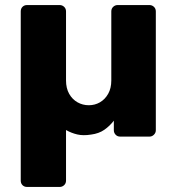

<svg xmlns="http://www.w3.org/2000/svg" viewBox="-20 -540 697 759"><path d="M87 199Q76 199 69 192Q62 185 62 174V-495Q62 -506 69 -513Q76 -520 87 -520H216Q226 -520 233.5 -513Q241 -506 241 -495V-222Q241 -191 253.5 -169Q266 -147 286.5 -135.5Q307 -124 331 -124Q355 -124 375 -135.5Q395 -147 407.5 -169Q420 -191 420 -222V-495Q420 -506 427.5 -513Q435 -520 445 -520H571Q581 -520 588.5 -513Q596 -506 596 -495V-25Q596 -15 588.5 -7.5Q581 0 571 0H455Q444 0 437 -7.5Q430 -15 430 -25V-63Q414 -42 392.5 -27Q371 -12 340 -8Q309 -3 285.5 -8.5Q262 -14 241 -26V174Q241 185 233.5 192Q226 199 216 199Z"/></svg>

Font: Rubik Light
Style: Bold
Weight: 700
Version: Version 2.104